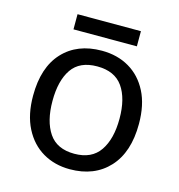

<svg xmlns="http://www.w3.org/2000/svg" viewBox="-103 -768 811 869"><g transform="rotate(15 302.5 -333.5)"><path d="M551 -269Q551 -136 483.5 -63Q416 10 301 10Q230 10 174.5 -22.5Q119 -55 87 -117.5Q55 -180 55 -269Q55 -402 122 -474Q189 -546 304 -546Q377 -546 432.5 -513.5Q488 -481 519.5 -419.5Q551 -358 551 -269ZM146 -269Q146 -174 183.5 -118.5Q221 -63 303 -63Q384 -63 422 -118.5Q460 -174 460 -269Q460 -364 422 -418Q384 -472 302 -472Q220 -472 183 -418Q146 -364 146 -269ZM451 -677V-606H154V-677Z"/></g></svg>

Font: Noto Sans Tamil Supplement
Style: Regular
Weight: 400
Designer: Ek Type
Foundry: Ek Type
Version: Version 2.001; ttfautohint (v1.8.4.7-5d5b)